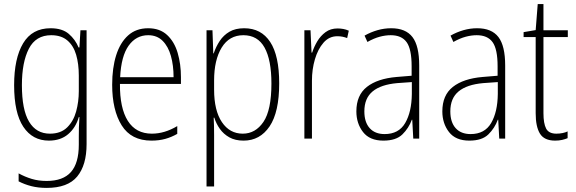

<svg xmlns="http://www.w3.org/2000/svg" viewBox="-20 -677 2813 938"><path d="M227 -539Q284 -539 316 -511.5Q348 -484 364 -445H368L373 -529H403V27Q403 130 357 185.5Q311 241 208 241Q167 241 133.5 232.5Q100 224 71 209V170Q102 187 135 197Q168 207 208 207Q288 207 326.5 163.5Q365 120 365 30V-10Q365 -33 365.5 -55Q366 -77 368 -105H365Q350 -53 313 -21.5Q276 10 219 10Q139 10 94 -57.5Q49 -125 49 -261Q49 -392 93 -465.5Q137 -539 227 -539ZM230 -505Q155 -505 121 -439Q87 -373 87 -261Q87 -141 122 -82.5Q157 -24 224 -24Q277 -24 308 -54.5Q339 -85 352 -132.5Q365 -180 365 -232V-308Q365 -365 352 -409.5Q339 -454 309 -479.5Q279 -505 230 -505Z M704 -539Q761 -539 796.5 -506Q832 -473 848 -418.5Q864 -364 864 -300V-267H566Q565 -149 604.5 -86.5Q644 -24 722 -24Q784 -24 846 -61V-23Q818 -7 787.5 1.5Q757 10 720 10Q621 10 574.5 -64.5Q528 -139 528 -263Q528 -345 547.5 -407Q567 -469 606 -504Q645 -539 704 -539ZM704 -505Q645 -505 608.5 -454Q572 -403 567 -300H828Q828 -357 815 -403.5Q802 -450 774.5 -477.5Q747 -505 704 -505Z M1173 -539Q1256 -539 1300 -472Q1344 -405 1344 -270Q1344 -129 1297 -59.5Q1250 10 1170 10Q1129 10 1100.5 -6Q1072 -22 1054 -47.5Q1036 -73 1027 -102H1024Q1025 -85 1025.5 -62.5Q1026 -40 1026 -16V234H989V-529H1018L1022 -416H1024Q1035 -449 1053.5 -477Q1072 -505 1101 -522Q1130 -539 1173 -539ZM1169 -505Q1100 -505 1063 -444.5Q1026 -384 1026 -284V-239Q1026 -137 1064 -80.5Q1102 -24 1166 -24Q1228 -24 1267 -81.5Q1306 -139 1306 -269Q1306 -384 1272.5 -444.5Q1239 -505 1169 -505Z M1629 -538Q1643 -538 1657 -535.5Q1671 -533 1684 -527L1676 -491Q1666 -495 1654 -497.5Q1642 -500 1628 -500Q1588 -500 1560.5 -468.5Q1533 -437 1518.5 -387.5Q1504 -338 1504 -283V0H1467V-529H1497L1502 -420H1505Q1514 -448 1530 -475Q1546 -502 1570.5 -520Q1595 -538 1629 -538Z M1891 -539Q1962 -539 1995 -496Q2028 -453 2028 -357V0H1999L1994 -92H1992Q1977 -51 1946 -20.5Q1915 10 1853 10Q1786 10 1753.5 -32Q1721 -74 1721 -133Q1721 -212 1772.5 -252.5Q1824 -293 1918 -301L1991 -307V-353Q1991 -437 1966.5 -471Q1942 -505 1889 -505Q1863 -505 1835 -497.5Q1807 -490 1775 -472L1761 -503Q1791 -520 1824 -529.5Q1857 -539 1891 -539ZM1921 -271Q1841 -264 1800.5 -230.5Q1760 -197 1760 -133Q1760 -80 1786 -51Q1812 -22 1859 -22Q1928 -22 1959.5 -76Q1991 -130 1992 -218V-276Z M2311 -539Q2382 -539 2415 -496Q2448 -453 2448 -357V0H2419L2414 -92H2412Q2397 -51 2366 -20.5Q2335 10 2273 10Q2206 10 2173.5 -32Q2141 -74 2141 -133Q2141 -212 2192.5 -252.5Q2244 -293 2338 -301L2411 -307V-353Q2411 -437 2386.5 -471Q2362 -505 2309 -505Q2283 -505 2255 -497.5Q2227 -490 2195 -472L2181 -503Q2211 -520 2244 -529.5Q2277 -539 2311 -539ZM2341 -271Q2261 -264 2220.5 -230.5Q2180 -197 2180 -133Q2180 -80 2206 -51Q2232 -22 2279 -22Q2348 -22 2379.5 -76Q2411 -130 2412 -218V-276Z M2698 -24Q2714 -24 2728.5 -27Q2743 -30 2753 -35V-2Q2741 3 2726 6.5Q2711 10 2692 10Q2639 10 2618 -24Q2597 -58 2597 -124V-496H2538V-520L2597 -530L2607 -657H2635V-529H2754V-496H2635V-124Q2635 -74 2648 -49Q2661 -24 2698 -24Z"/></svg>

Font: Noto Sans Telugu Condensed ExtraLight
Style: Regular
Weight: 200
Width: 3
Designer: Jelle Bosma - Monotype Design Team
Foundry: Monotype Imaging Inc.
Version: Version 2.005; ttfautohint (v1.8.4.7-5d5b)